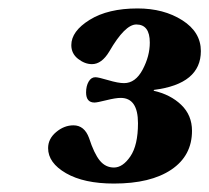

<svg xmlns="http://www.w3.org/2000/svg" viewBox="-20 -700 496 455"><path d="M94 -349Q94 -371 113 -387Q132 -403 154 -403Q180 -403 191 -373Q203 -336 216.5 -319.5Q230 -303 250 -303Q271 -303 289 -329.5Q307 -356 307 -408Q307 -468 266 -468Q254 -468 232 -462.5Q210 -457 204 -457Q184 -457 184 -481Q184 -496 190 -506.5Q196 -517 206 -517Q213 -517 236.5 -510Q260 -503 274 -503Q301 -503 318 -535Q335 -567 335 -599Q335 -642 303 -642Q276 -642 239 -578Q221 -548 198 -548Q181 -548 165 -560.5Q149 -573 149 -593Q149 -626 192.5 -653Q236 -680 306 -680Q368 -680 412 -652Q456 -624 456 -579Q456 -501 345 -487L344 -485Q384 -476 409.5 -451.5Q435 -427 435 -390Q435 -331 386 -298Q337 -265 250 -265Q179 -265 136.5 -289.5Q94 -314 94 -349Z"/></svg>

Font: Heuristica
Style: Bold Italic
Weight: 700
Italic angle: -13°
Version: Version 1.0.2